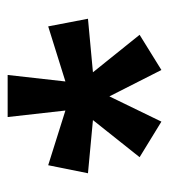

<svg xmlns="http://www.w3.org/2000/svg" viewBox="10 -811 442 502"><g transform="rotate(-90 231.0 -560.0)"><path d="M286 -761H176L193 -610L50 -655L29 -551L168 -538L71 -416L164 -359L230 -495L299 -359L391 -416L293 -538L433 -551L413 -655L269 -610Z"/></g></svg>

Font: Noto Sans Khmer Condensed SemiBold
Style: Regular
Weight: 600
Width: 3
Designer: Danh Hong and the Monotype Design Team
Foundry: Monotype Imaging Inc.
Version: Version 2.004